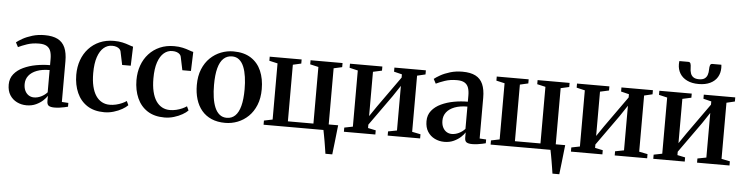

<svg xmlns="http://www.w3.org/2000/svg" viewBox="-52 -1025 5687 1468"><g transform="rotate(5 2791.5 -291.0)"><path d="M166.5 10Q126.5 10 92.5 -6.8Q58.5 -23.5 38 -55.8Q17.5 -88 17.5 -136Q17.5 -183.5 44.5 -217Q71.5 -250.5 115.8 -271.2Q160 -292 213.2 -301.8Q266.5 -311.5 319.5 -311.5V-358Q319.5 -394 311 -418.5Q302.5 -443 281.2 -455.8Q260 -468.5 222.5 -468.5Q170.5 -468.5 129.8 -454.5Q89 -440.5 63 -427.5L44.5 -462.5Q60 -475.5 91 -493Q122 -510.5 165 -523.5Q208 -536.5 259 -536.5Q321 -536.5 359.5 -516.8Q398 -497 416 -456Q434 -415 434 -352V-39L484 -36V-7Q473.5 -4 456.5 -0.5Q439.5 3 419.8 5.8Q400 8.5 380.5 8.5Q352 8.5 337.8 -0.2Q323.5 -9 323.5 -36V-76.5Q314 -60 292.2 -39.8Q270.5 -19.5 238.8 -4.8Q207 10 166.5 10ZM218 -55Q245.5 -55 272.5 -68Q299.5 -81 319.5 -103V-274Q262.5 -274 222 -258.5Q181.5 -243 160 -215.5Q138.5 -188 138.5 -151Q138.5 -120.5 149.2 -99Q160 -77.5 178 -66.2Q196 -55 218 -55Z M763 11Q685 11 632.2 -23.2Q579.5 -57.5 552.8 -117.8Q526 -178 525.5 -255.5Q525.5 -317 544 -368.5Q562.5 -420 597.5 -458.2Q632.5 -496.5 681.2 -517.8Q730 -539 791 -539Q827.5 -539 856 -532.5Q884.5 -526 905.2 -518.2Q926 -510.5 939.5 -507.5L934.5 -361H868.5L847 -463.5Q845 -473 836.8 -481.5Q828.5 -490 814.2 -495.2Q800 -500.5 779.5 -500.5Q744 -500.5 715.5 -476.5Q687 -452.5 670.2 -403.5Q653.5 -354.5 653.5 -279.5Q653.5 -222 663.8 -179Q674 -136 693.2 -107.2Q712.5 -78.5 739.5 -64Q766.5 -49.5 799.5 -49.5Q824 -49.5 848.2 -55.2Q872.5 -61 893.2 -70.2Q914 -79.5 928 -89.5L942.5 -58.5Q927.5 -42.5 899.5 -26.5Q871.5 -10.5 836 0.2Q800.5 11 763 11Z M1225 11Q1147 11 1094.2 -23.2Q1041.5 -57.5 1014.8 -117.8Q988 -178 987.5 -255.5Q987.5 -317 1006 -368.5Q1024.5 -420 1059.5 -458.2Q1094.5 -496.5 1143.2 -517.8Q1192 -539 1253 -539Q1289.5 -539 1318 -532.5Q1346.5 -526 1367.2 -518.2Q1388 -510.5 1401.5 -507.5L1396.5 -361H1330.5L1309 -463.5Q1307 -473 1298.8 -481.5Q1290.5 -490 1276.2 -495.2Q1262 -500.5 1241.5 -500.5Q1206 -500.5 1177.5 -476.5Q1149 -452.5 1132.2 -403.5Q1115.5 -354.5 1115.5 -279.5Q1115.5 -222 1125.8 -179Q1136 -136 1155.2 -107.2Q1174.5 -78.5 1201.5 -64Q1228.5 -49.5 1261.5 -49.5Q1286 -49.5 1310.2 -55.2Q1334.5 -61 1355.2 -70.2Q1376 -79.5 1390 -89.5L1404.5 -58.5Q1389.5 -42.5 1361.5 -26.5Q1333.5 -10.5 1298 0.2Q1262.5 11 1225 11Z M1450.5 -258Q1450.5 -327.5 1472 -380Q1493.5 -432.5 1530.2 -467.8Q1567 -503 1612.8 -520.8Q1658.5 -538.5 1707.5 -538.5Q1789 -538.5 1842.5 -504Q1896 -469.5 1922 -409Q1948 -348.5 1948 -269.5Q1948 -200 1926.5 -147.2Q1905 -94.5 1868.5 -59.2Q1832 -24 1786.2 -6.2Q1740.5 11.5 1691.5 11.5Q1631 11.5 1585.8 -8.2Q1540.5 -28 1510.5 -64Q1480.5 -100 1465.5 -149.5Q1450.5 -199 1450.5 -258ZM1700 -28Q1738 -28 1764.2 -53Q1790.5 -78 1804 -129Q1817.5 -180 1817.5 -257.5Q1817.5 -307.5 1811.2 -351.5Q1805 -395.5 1791.5 -428.8Q1778 -462 1755.5 -480.8Q1733 -499.5 1700.5 -499.5Q1662 -499.5 1635.2 -474.5Q1608.5 -449.5 1595 -398.8Q1581.5 -348 1581.5 -269.5Q1581.5 -219.5 1587.8 -175.5Q1594 -131.5 1608 -98.2Q1622 -65 1644.8 -46.5Q1667.5 -28 1700 -28Z M2476 180Q2473 159.5 2469 134.8Q2465 110 2460.8 84.5Q2456.5 59 2452.2 37Q2448 15 2445 0H1985.5V-32L2051 -45.5V-476.5L1987 -491V-522.5H2232V-491L2168.5 -476.5V-42H2364.5V-476.5L2300.5 -491V-522.5H2546V-491L2481.5 -476.5V-45.5H2554Q2552 -26.5 2549.2 -3.5Q2546.5 19.5 2544 44.2Q2541.5 69 2538.5 93.5Q2535.5 118 2533 140.2Q2530.5 162.5 2528.5 180Z M2602 0V-32L2667 -45V-476L2603 -491V-522.5H2851.5V-491L2783.5 -476V-136L2837.5 -215L3005.5 -451V-476L2944 -491V-522.5H3185.5V-491L3122 -476V-45L3187 -32V0H2938V-32L3005.5 -45V-387.5L2950 -304L2783.5 -70.5V-44.5L2843.5 -32V0Z M3373 10Q3333 10 3299 -6.8Q3265 -23.5 3244.5 -55.8Q3224 -88 3224 -136Q3224 -183.5 3251 -217Q3278 -250.5 3322.2 -271.2Q3366.5 -292 3419.8 -301.8Q3473 -311.5 3526 -311.5V-358Q3526 -394 3517.5 -418.5Q3509 -443 3487.8 -455.8Q3466.5 -468.5 3429 -468.5Q3377 -468.5 3336.2 -454.5Q3295.5 -440.5 3269.5 -427.5L3251 -462.5Q3266.5 -475.5 3297.5 -493Q3328.5 -510.5 3371.5 -523.5Q3414.5 -536.5 3465.5 -536.5Q3527.5 -536.5 3566 -516.8Q3604.5 -497 3622.5 -456Q3640.5 -415 3640.5 -352V-39L3690.5 -36V-7Q3680 -4 3663 -0.5Q3646 3 3626.2 5.8Q3606.5 8.5 3587 8.5Q3558.5 8.5 3544.2 -0.2Q3530 -9 3530 -36V-76.5Q3520.5 -60 3498.8 -39.8Q3477 -19.5 3445.2 -4.8Q3413.5 10 3373 10ZM3424.5 -55Q3452 -55 3479 -68Q3506 -81 3526 -103V-274Q3469 -274 3428.5 -258.5Q3388 -243 3366.5 -215.5Q3345 -188 3345 -151Q3345 -120.5 3355.8 -99Q3366.5 -77.5 3384.5 -66.2Q3402.5 -55 3424.5 -55Z M4218.5 180Q4215.5 159.5 4211.5 134.8Q4207.5 110 4203.2 84.5Q4199 59 4194.8 37Q4190.5 15 4187.5 0H3728V-32L3793.5 -45.5V-476.5L3729.5 -491V-522.5H3974.5V-491L3911 -476.5V-42H4107V-476.5L4043 -491V-522.5H4288.5V-491L4224 -476.5V-45.5H4296.5Q4294.5 -26.5 4291.8 -3.5Q4289 19.5 4286.5 44.2Q4284 69 4281 93.5Q4278 118 4275.5 140.2Q4273 162.5 4271 180Z M4344.5 0V-32L4409.5 -45V-476L4345.5 -491V-522.5H4594V-491L4526 -476V-136L4580 -215L4748 -451V-476L4686.5 -491V-522.5H4928V-491L4864.5 -476V-45L4929.5 -32V0H4680.5V-32L4748 -45V-387.5L4692.5 -304L4526 -70.5V-44.5L4586 -32V0Z M4976.5 0V-32L5041.5 -45V-476L4977.5 -491V-522.5H5226V-491L5158 -476V-136L5212 -215L5380 -451V-476L5318.5 -491V-522.5H5560V-491L5496.5 -476V-45L5561.5 -32V0H5312.5V-32L5380 -45V-387.5L5324.5 -304L5158 -70.5V-44.5L5218 -32V0ZM5179 -762Q5192.5 -762 5196.5 -749.5Q5200.5 -737 5200.5 -719.5Q5200.5 -694.5 5207 -675.8Q5213.5 -657 5229 -646.8Q5244.5 -636.5 5271.5 -636.5Q5298.5 -636.5 5313.8 -646.8Q5329 -657 5335.5 -675.8Q5342 -694.5 5342 -719.5Q5342 -737 5346 -749.5Q5350 -762 5363 -762H5432.5Q5433 -756.5 5433.5 -750Q5434 -743.5 5434 -738Q5434 -698 5415.5 -666.8Q5397 -635.5 5360.5 -617.8Q5324 -600 5271.5 -600Q5219.5 -600 5183 -617.8Q5146.5 -635.5 5127.5 -666.8Q5108.5 -698 5108.5 -738Q5108.5 -744 5109 -750Q5109.5 -756 5110 -762Z"/></g></svg>

Font: Merriweather 96pt SemiBold
Style: Regular
Weight: 600
Version: Version 2.100